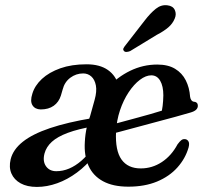

<svg xmlns="http://www.w3.org/2000/svg" viewBox="-20 -725 819 757"><path d="M314.5 -166Q317.5 -226.5 341 -281.2Q364.5 -336 403.8 -378.8Q443 -421.5 493.5 -446Q544 -470.5 600 -470.5Q642.5 -470.5 670.2 -453.8Q698 -437 712.5 -408.2Q727 -379.5 729.5 -343.5Q730.5 -336 734.2 -330.5Q738 -325 744 -324Q751 -324 755.5 -320Q760 -316 760 -307.5Q760 -299 753 -292.2Q746 -285.5 730 -281Q706 -274 671.8 -264.5Q637.5 -255 598.5 -244.8Q559.5 -234.5 521.8 -224.2Q484 -214 453.2 -205.8Q422.5 -197.5 404 -192.8Q385.5 -188 385.5 -188L380.5 -223.5Q380.5 -223.5 398.2 -228Q416 -232.5 445 -240.2Q474 -248 507.2 -257Q540.5 -266 572.5 -275Q604.5 -284 627.5 -291.5L614.5 -274Q619 -289 621.2 -307.2Q623.5 -325.5 624 -349Q624 -385.5 611.5 -406.8Q599 -428 576.5 -428Q555 -428 531.5 -410.2Q508 -392.5 487.2 -361.2Q466.5 -330 453 -289.8Q439.5 -249.5 437.5 -205Q434 -131.5 459 -96.2Q484 -61 535 -61Q580 -61 618 -86Q656 -111 680 -156Q689 -168 695 -172.5Q701 -177 708 -176.5Q717 -176.5 722.5 -168.5Q728 -160.5 723.5 -143.5Q711 -100 679.5 -64.8Q648 -29.5 599.2 -9.2Q550.5 11 486 11Q425.5 11 386 -10.5Q346.5 -32 328.8 -71.8Q311 -111.5 314.5 -166ZM107.5 -355.5Q117 -387.5 145.2 -413.8Q173.5 -440 218 -455.8Q262.5 -471.5 321 -471.5Q373.5 -471.5 405.5 -449Q437.5 -426.5 448 -386Q458.5 -345.5 445.5 -290.5L334.5 -264.5L353 -331Q362.5 -365 358 -388.2Q353.5 -411.5 340 -423.5Q326.5 -435.5 308 -435.5Q280 -435.5 257.2 -418.5Q234.5 -401.5 227 -372L220 -348Q212 -322.5 191.8 -308Q171.5 -293.5 140.5 -293.5Q118 -294 108 -310Q98 -326 107.5 -355.5ZM22 -97Q31.5 -135.5 69.8 -166Q108 -196.5 177 -219.8Q246 -243 345.5 -259.5L352 -227.5Q288 -216.5 247.2 -201.2Q206.5 -186 184.5 -166Q162.5 -146 155.5 -120Q147.5 -89.5 161.2 -69.8Q175 -50 202 -50Q228 -50 252.8 -60.5Q277.5 -71 300.8 -91.2Q324 -111.5 345.5 -140.5L350.5 -111Q321 -72.5 283.5 -44.8Q246 -17 205.5 -2.5Q165 12 125.5 12Q87 12 61.2 -2.2Q35.5 -16.5 25 -41Q14.5 -65.5 22 -97ZM550 -643.5Q573 -673.5 594.5 -690.5Q616 -707.5 640.5 -704Q662 -701.5 669.2 -685.5Q676.5 -669.5 669 -652Q661 -632 643.5 -617Q626 -602 598 -587.5L493 -523.5Q485.5 -520.5 478.5 -520.2Q471.5 -520 468.5 -524.5Q464 -529 467 -535Q470 -541 475.5 -547.5Z"/></svg>

Font: Fraunces Medium
Style: Italic
Weight: 500
Italic angle: -16°
Version: Version 1.000;[b76b70a41]